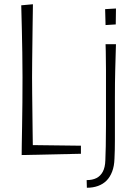

<svg xmlns="http://www.w3.org/2000/svg" viewBox="-20 -725 644 904"><path d="M82 5Q82 -6 82.5 -42Q83 -78 84 -130.5Q85 -183 85.5 -243Q86 -303 86 -362Q86 -420 85 -477Q84 -534 83 -581.5Q82 -629 81 -660.5Q80 -692 80 -700L135 -705Q135 -696 134.5 -668.5Q134 -641 133.5 -602Q133 -563 132.5 -519.5Q132 -476 131.5 -434.5Q131 -393 131 -361Q131 -329 131.5 -287Q132 -245 132.5 -199.5Q133 -154 133.5 -113Q134 -72 134.5 -42.5Q135 -13 135 -2ZM82 5 119 -42 361 -39V-1ZM389 159 388 123Q415 123 434 113.5Q453 104 464 83.5Q475 63 476 30Q477 5 478 -36.5Q479 -78 479 -135.5Q479 -193 479 -265Q479 -338 479 -395Q479 -452 478 -484.5Q477 -517 477 -517H526Q526 -517 525 -484Q524 -451 522.5 -394Q521 -337 521 -265Q521 -222 521 -186Q521 -150 521 -120.5Q521 -91 521 -66Q521 -41 520.5 -19.5Q520 2 519 22Q518 57 508 83Q498 109 481.5 125.5Q465 142 441.5 150.5Q418 159 389 159ZM477 -607 475 -682 526 -685 525 -610Z"/></svg>

Font: Truculenta ExtraLight
Style: Regular
Weight: 250
Version: Version 1.002